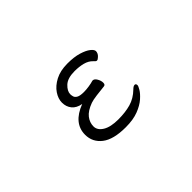

<svg xmlns="http://www.w3.org/2000/svg" viewBox="-60 -794 1120 1120"><g transform="rotate(-45 500.0 -234.0)"><path d="M551 -312Q564 -312 574.5 -294Q585 -276 585 -259Q585 -242 572 -241Q541 -238 506.5 -233.5Q472 -229 455 -223Q406 -205 385 -178Q364 -151 364 -119Q364 -87 398.5 -66Q433 -45 496 -45Q553 -45 598 -57.5Q643 -70 681 -107Q695 -121 705 -121Q716 -121 716 -107Q716 -100 704.5 -80.5Q693 -61 667 -38Q641 -15 598.5 1.5Q556 18 494 18Q393 18 344 -20Q295 -58 295 -119Q295 -214 410 -258Q371 -265 351.5 -289Q332 -313 332 -347Q332 -379 353.5 -411Q375 -443 416 -464.5Q457 -486 516 -486Q571 -486 608.5 -474.5Q646 -463 665.5 -447.5Q685 -432 685 -419Q685 -412 681.5 -403.5Q678 -395 669 -387Q658 -376 650 -376Q645 -376 641 -380Q637 -384 632 -389Q613 -409 582.5 -417Q552 -425 514 -425Q456 -425 428.5 -399Q401 -373 401 -347Q401 -339 404 -327.5Q407 -316 421 -308Q435 -300 467 -300Q486 -300 509 -303.5Q532 -307 548 -312Z"/></g></svg>

Font: Moon Stars Kai T HW
Style: Regular
Weight: 400
Designer: GuiWonder
Version: Version 1.101